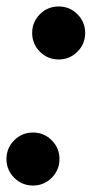

<svg xmlns="http://www.w3.org/2000/svg" viewBox="-29 -557 338 594"><path d="M-9 -65Q-9 -99 15 -123Q39 -147 73 -147Q107 -147 131 -123Q155 -99 155 -65Q155 -31 131 -7Q107 17 73 17Q39 17 15 -7Q-9 -31 -9 -65ZM70.5 -455Q70.5 -489 94.5 -513Q118.5 -537 152.5 -537Q186.5 -537 210.5 -513Q234.5 -489 234.5 -455Q234.5 -421 210.5 -397Q186.5 -373 152.5 -373Q118.5 -373 94.5 -397Q70.5 -421 70.5 -455Z"/></svg>

Font: Besley* Narrow Semi
Style: Italic
Weight: 600
Width: 4
Italic angle: -13°
Designer: Owen Earl
Foundry: indestructible type*
Version: Version 3.000; ttfautohint (v1.8.3)